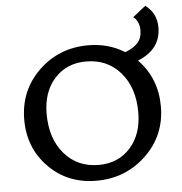

<svg xmlns="http://www.w3.org/2000/svg" viewBox="-57 -889 901 951"><g transform="rotate(-5 393.5 -414.0)"><path d="M756 -723Q756 -614 641 -568Q734 -472 734 -333Q734 -188 632 -90.5Q530 7 385 7Q242 7 148 -88.5Q54 -184 54 -324Q54 -470 155 -567.5Q256 -665 401 -665Q502 -665 582 -615Q624 -631 645 -654.5Q666 -678 666 -716Q666 -762 636 -784L700 -835Q756 -795 756 -723ZM403 -70Q500 -70 560 -137Q620 -204 620 -313Q620 -435 555 -510.5Q490 -586 384 -586Q287 -586 227 -519.5Q167 -453 167 -344Q167 -221 232 -145.5Q297 -70 403 -70Z"/></g></svg>

Font: EauTestText Semibold
Style: Regular
Weight: 600
Designer: Christian Thalmann (Catharsis Fonts)
Version: Version 0.001;PS 000.001;hotconv 1.0.88;makeotf.lib2.5.64775